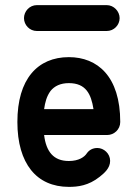

<svg xmlns="http://www.w3.org/2000/svg" viewBox="-20 -730 538 750"><path d="M319.3 -131.3C310.1 -116.7 287.6 -101.1 249 -101.1C189 -101.1 160.2 -137.7 152.3 -202.6H398.9C425.3 -202.6 449.7 -224.1 449.7 -253.4C449.7 -431.6 360.8 -506.8 249 -506.8C188 -506.8 137.7 -485.4 102.5 -442.9C67.4 -400.4 47.9 -337.4 47.9 -253.4C47.9 -171.9 66.9 -108.9 101.1 -65.9C135.3 -22.9 186 0 249 0C283.2 0 325.7 -4.4 369.6 -39.6C387.2 -53.7 410.2 -72.8 410.2 -101.6C410.2 -130.4 385.3 -151.9 360.4 -151.9C342.8 -151.9 328.6 -144.5 319.3 -131.3ZM177.2 -374.5C192.9 -394 216.3 -405.3 249 -405.3C315.4 -405.3 335.9 -362.8 345.2 -303.7H152.3C156.2 -330.6 162.1 -353.5 177.2 -374.5ZM293.9 -608.9H397C425.3 -608.9 447.3 -632.3 447.3 -659.2C447.3 -685.5 424.8 -710 397 -710H124C95.2 -710 73.7 -685.5 73.7 -659.2C73.7 -632.3 95.7 -608.9 124 -608.9Z"/></svg>

Font: LOB TGL 0-17
Style: Regular
Weight: 400
Designer: Peter Wiegel + adaptations and expanded glyphset by Studio LOB
Foundry: Peter Wiegel + adaptations and expanded glyphset by Studio LOB
Version: Version 1.003;Glyphs 3.1.2 (3151)